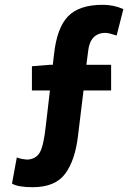

<svg xmlns="http://www.w3.org/2000/svg" viewBox="-20 -684 568 800"><path d="M116 96Q55 96 30 81L50 -28Q67 -21 94 -19Q130 -21 146 -49Q162 -77 171 -161L188 -307H113V-408L187 -414H200L205 -457Q217 -568 263.5 -616Q310 -664 408 -664Q454 -664 494 -646L466 -536Q433 -547 420 -547Q355 -547 347 -469L340 -414H443V-307H328L305 -118Q293 -16 251.5 40Q210 96 116 96Z"/></svg>

Font: Toshiba Sans
Style: Bold
Weight: 700
Designer: Paul D. Hunt
Foundry: Toshiba Corporation
Version: Version 2.020;PS 2.0;hotconv 1.0.86;makeotf.lib2.5.63406